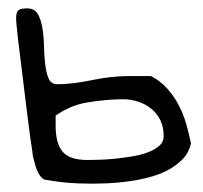

<svg xmlns="http://www.w3.org/2000/svg" viewBox="-20 -439 486 460"><path d="M85.9 -8.8Q78.1 -13.7 73.2 -22Q68.4 -30.3 65.4 -40Q62.5 -49.8 60.1 -59.6Q57.6 -69.3 57.6 -75.2Q55.7 -85.9 52.7 -108.4Q49.8 -130.9 45.9 -160.6Q42 -190.4 38.1 -223.6Q34.2 -256.8 30.3 -287.6Q26.4 -318.4 23.4 -342.8Q20.5 -367.2 19.5 -379.9Q19.5 -381.8 19 -387.7Q18.6 -393.6 18.6 -395.5Q18.6 -410.2 24.4 -414.6Q30.3 -418.9 44.9 -418.9Q62.5 -418.9 70.3 -405.8Q78.1 -392.6 81.5 -372.1Q85 -351.6 85.4 -328.1Q85.9 -304.7 88.4 -284.2Q90.8 -263.7 96.7 -250.5Q102.5 -237.3 117.2 -237.3Q138.7 -237.3 160.2 -240.2Q181.6 -243.2 203.1 -247.6Q224.6 -252 246.6 -254.4Q268.6 -256.8 290 -256.8H299.8Q307.6 -256.8 315.9 -256.8Q324.2 -256.8 332 -256.8H341.8Q364.3 -245.1 380.4 -227.1Q396.5 -209 407.7 -188Q418.9 -167 425.8 -143.1Q432.6 -119.1 437.5 -95.7Q432.6 -73.2 417.5 -57.6Q402.3 -42 381.8 -31.2Q361.3 -20.5 336.9 -14.2Q312.5 -7.8 287.6 -4.4Q262.7 -1 240.2 0Q217.8 1 200.2 1Q183.6 1 170.4 0.5Q157.2 0 144.5 -1Q131.8 -2 117.7 -3.9Q103.5 -5.9 85.9 -8.8ZM113.3 -137.7Q113.3 -95.7 129.9 -75.7Q146.5 -55.7 189.5 -55.7Q198.2 -55.7 215.8 -56.2Q233.4 -56.6 253.4 -58.6Q273.4 -60.5 294.9 -64Q316.4 -67.4 333.5 -73.7Q350.6 -80.1 361.3 -89.4Q372.1 -98.6 372.1 -113.3Q372.1 -134.8 364.3 -150.9Q356.4 -167 342.8 -178.2Q329.1 -189.5 311.5 -195.3Q293.9 -201.2 274.4 -201.2Q253.9 -201.2 232.9 -199.2Q211.9 -197.3 190.4 -193.8Q168.9 -190.4 149.4 -182.1Q129.9 -173.8 113.3 -162.1Q113.3 -158.2 113.3 -149.4Q113.3 -140.6 113.3 -137.7Z"/></svg>

Font: Swanky and Moo Moo Cyrillic
Style: Regular
Weight: 400
Designer: Kimberly Geswein; Denis Ignatov
Foundry: Kimberly Geswein; Denis Ignatov
Version: Version 1.003 June 27, 2018